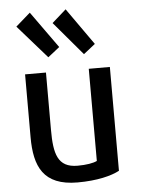

<svg xmlns="http://www.w3.org/2000/svg" viewBox="-57 -875 685 934"><g transform="rotate(-5 285.0 -408.0)"><path d="M124 -829 252 -650 195 -605 53 -767ZM369 -605 230 -769 299 -830 426 -650ZM489 -25C450 -4 380 14 284 14C116 14 75 -83 75 -225V-532H177V-252C177 -136 193 -67 291 -67C334 -67 368 -73 386 -82V-532H489Z"/></g></svg>

Font: Repo Medium
Style: Regular
Weight: 500
Designer: Stefan Peev
Foundry: Context Ltd
Version: Version 1.502